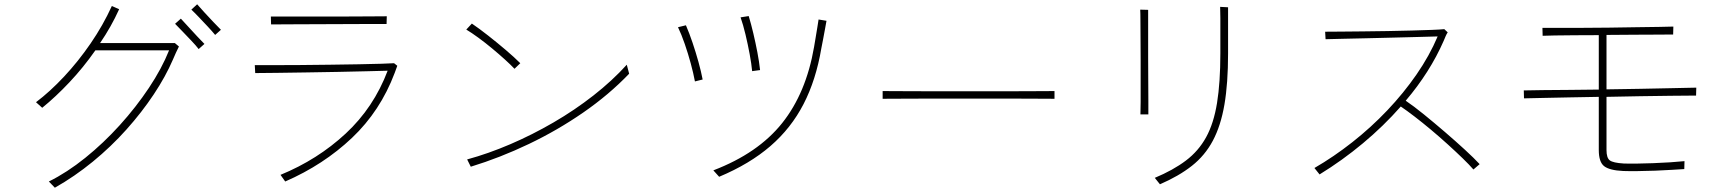

<svg xmlns="http://www.w3.org/2000/svg" viewBox="-20 -823 8040 896"><path d="M815 -606Q808 -593 801 -577Q794 -561 787 -545Q753 -466 697.5 -382.5Q642 -299 570 -218.5Q498 -138 413 -68.5Q328 1 236 53L208 24Q293 -18 378 -86.5Q463 -155 539 -239Q615 -323 675 -413Q735 -503 769 -588H425Q369 -508 304.5 -439.5Q240 -371 177 -320L148 -346Q213 -395 279 -465.5Q345 -536 403 -620.5Q461 -705 502 -795L536 -780Q499 -698 447 -622H796ZM1011 -684 984 -660Q971 -676 950 -698.5Q929 -721 908 -743Q887 -765 873 -778L900 -803Q914 -787 934.5 -764.5Q955 -742 976 -720Q997 -698 1011 -684ZM934 -618 907 -594Q895 -610 873.5 -632.5Q852 -655 831 -677Q810 -699 797 -712L824 -736Q838 -721 858.5 -698.5Q879 -676 899.5 -654Q920 -632 934 -618Z M1834 -516 1822 -483Q1755 -305 1622.5 -179.5Q1490 -54 1311 24L1289 -7Q1462 -78 1593 -199.5Q1724 -321 1789 -493Q1753 -492 1692 -490.5Q1631 -489 1557.5 -487.5Q1484 -486 1410 -485Q1336 -484 1273 -483Q1210 -482 1171 -482L1169 -519Q1201 -519 1256.5 -519Q1312 -519 1380.5 -519.5Q1449 -520 1519.5 -521Q1590 -522 1652.5 -523Q1715 -524 1759.5 -525.5Q1804 -527 1819 -528ZM1785 -747 1784 -711Q1751 -711 1695.5 -711Q1640 -711 1574.5 -710.5Q1509 -710 1444.5 -710Q1380 -710 1327 -709.5Q1274 -709 1245 -709L1244 -746Q1262 -746 1300.5 -746Q1339 -746 1390 -746Q1441 -746 1497.5 -746Q1554 -746 1608.5 -746Q1663 -746 1709 -746.5Q1755 -747 1785 -747Z M2916 -479Q2822 -381 2702 -298Q2582 -215 2448 -151Q2314 -87 2177 -45L2160 -79Q2259 -106 2361.5 -150Q2464 -194 2563 -251.5Q2662 -309 2749.5 -377.5Q2837 -446 2905 -521ZM2408 -528 2381 -502Q2364 -520 2336.5 -545Q2309 -570 2276.5 -597Q2244 -624 2212.5 -647Q2181 -670 2156 -685L2182 -713Q2216 -690 2258 -657Q2300 -624 2340 -590Q2380 -556 2408 -528Z M3837 -726Q3835 -715 3830.5 -690Q3826 -665 3821 -639Q3816 -613 3813 -598Q3788 -450 3730 -337.5Q3672 -225 3575.5 -141.5Q3479 -58 3336 2L3309 -28Q3518 -108 3630 -248.5Q3742 -389 3779 -604Q3782 -619 3786 -645.5Q3790 -672 3794.5 -697Q3799 -722 3800 -732ZM3259 -452 3223 -443Q3216 -481 3203.5 -527Q3191 -573 3175.5 -618Q3160 -663 3144 -696L3181 -705Q3197 -668 3212 -623.5Q3227 -579 3239.5 -534Q3252 -489 3259 -452ZM3527 -496 3490 -491Q3487 -524 3478.5 -570Q3470 -616 3459 -662Q3448 -708 3436 -742L3474 -748Q3485 -712 3495.5 -667.5Q3506 -623 3514.5 -578.5Q3523 -534 3527 -496Z M4901 -362Q4866 -362 4804.5 -362.5Q4743 -363 4667 -363Q4591 -363 4509 -363Q4427 -363 4348.5 -363Q4270 -363 4205 -362.5Q4140 -362 4099 -362V-398Q4141 -398 4206 -397.5Q4271 -397 4349 -397Q4427 -397 4508.5 -397Q4590 -397 4666.5 -397Q4743 -397 4804 -397.5Q4865 -398 4901 -398Z M5711 -789V-574Q5711 -434 5694 -335Q5677 -236 5640 -166.5Q5603 -97 5542 -49Q5481 -1 5393 37L5369 7Q5455 -29 5514 -73.5Q5573 -118 5608.5 -182.5Q5644 -247 5659.5 -342.5Q5675 -438 5675 -574Q5675 -613 5675 -657Q5675 -701 5675 -738Q5675 -775 5674 -791ZM5339 -289H5302Q5303 -308 5303 -347Q5303 -386 5303 -436Q5303 -486 5303 -539Q5303 -592 5302.5 -641Q5302 -690 5302 -726.5Q5302 -763 5301 -778L5338 -777V-658Q5338 -610 5338 -554.5Q5338 -499 5338.5 -446Q5339 -393 5339 -351.5Q5339 -310 5339 -289Z M6885 -57 6856 -32Q6837 -54 6805.5 -84.5Q6774 -115 6736 -149.5Q6698 -184 6658 -217.5Q6618 -251 6581.5 -279Q6545 -307 6517 -326Q6437 -235 6340.5 -154.5Q6244 -74 6138 -9L6114 -39Q6204 -91 6291 -159.5Q6378 -228 6454 -308Q6530 -388 6590.5 -475.5Q6651 -563 6689 -653Q6653 -652 6598.5 -650.5Q6544 -649 6482 -647.5Q6420 -646 6359 -644.5Q6298 -643 6247 -642Q6196 -641 6166 -640L6164 -675Q6192 -675 6238.5 -675.5Q6285 -676 6341 -676.5Q6397 -677 6455.5 -678Q6514 -679 6567.5 -680.5Q6621 -682 6661 -683.5Q6701 -685 6720 -687L6736 -672Q6731 -665 6726.5 -654.5Q6722 -644 6717 -632Q6653 -486 6540 -353Q6577 -328 6625 -289Q6673 -250 6723 -207Q6773 -164 6816 -124.5Q6859 -85 6885 -57Z M7896 -414 7895 -377Q7845 -377 7777 -376Q7709 -375 7632 -374Q7555 -373 7477 -371V-123Q7477 -86 7492.5 -74.5Q7508 -63 7557 -60Q7581 -59 7617 -59.5Q7653 -60 7694 -61.5Q7735 -63 7773.5 -65.5Q7812 -68 7841 -71L7840 -34Q7820 -33 7783.5 -30.5Q7747 -28 7704.5 -26.5Q7662 -25 7622 -24.5Q7582 -24 7555 -25Q7491 -28 7466 -47.5Q7441 -67 7441 -123V-371Q7369 -370 7302.5 -368.5Q7236 -367 7181.5 -366Q7127 -365 7092 -364L7091 -401Q7126 -402 7180.5 -402.5Q7235 -403 7302 -403.5Q7369 -404 7441 -405V-659Q7382 -659 7328.5 -658.5Q7275 -658 7235.5 -657.5Q7196 -657 7179 -656L7178 -693Q7199 -693 7246.5 -693Q7294 -693 7357 -693Q7420 -693 7487.5 -694Q7555 -695 7617 -696Q7679 -697 7725 -697.5Q7771 -698 7789 -699L7788 -662Q7772 -662 7724.5 -661.5Q7677 -661 7612 -661Q7547 -661 7477 -660V-406Q7556 -407 7633.5 -408.5Q7711 -410 7779 -411.5Q7847 -413 7896 -414Z"/></svg>

Font: Zen Kaku Gothic Antique Light
Style: Regular
Weight: 300
Designer: Yoshimichi Ohira
Foundry: Positype
Version: Version 1.001